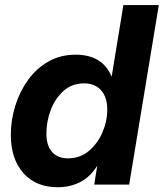

<svg xmlns="http://www.w3.org/2000/svg" viewBox="-20 -748 664 778"><path d="M214.4 10.7Q125 10.7 74.5 -46.9Q23.9 -104.5 23.9 -201.2Q23.9 -261.7 42 -319.8Q60.1 -377.9 94 -424.6Q127.9 -471.2 176.5 -498.8Q225.1 -526.4 286.6 -526.4Q395 -526.4 432.1 -438H432.6L480 -727.5H623.5L503.4 0H361.8L374 -75.7H373.5Q344.2 -29.3 303.2 -9.3Q262.2 10.7 214.4 10.7ZM255.4 -106.4Q304.2 -106.4 339.8 -136.2Q375.5 -166 395 -211.4Q414.6 -256.8 414.6 -304.2Q414.6 -354 389.6 -382.1Q364.7 -410.2 320.8 -410.2Q271.5 -410.2 237.3 -379.4Q203.1 -348.6 185.5 -302Q168 -255.4 168 -207Q168 -158.2 190.9 -132.3Q213.9 -106.4 255.4 -106.4Z"/></svg>

Font: Inter Display
Style: Bold Italic
Weight: 700
Italic angle: -9.39999°
Designer: Rasmus Andersson
Foundry: rsms
Version: Version 4.000;git-a52131595